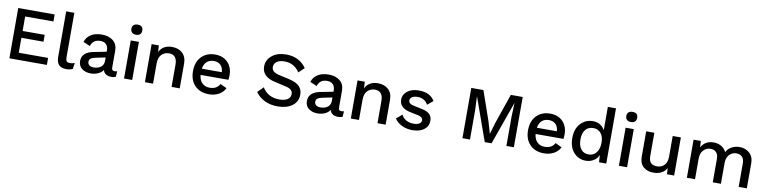

<svg xmlns="http://www.w3.org/2000/svg" viewBox="-12 -1598 9881 2482"><g transform="rotate(10 4928.5 -357.5)"><path d="M98 0V-660H576V-568H205V-378H495V-288H205V-92H590V0Z M823 -725V-140Q823 -104 836 -89.5Q849 -75 879 -75Q910 -75 941 -87L929 -7Q895 10 846 10Q779 10 747.5 -24Q716 -58 716 -131V-725Z M1465 -72Q1483 -72 1500 -77L1494 -3Q1468 8 1436 8Q1346 6 1328 -64Q1304 -28 1260.5 -9Q1217 10 1169 10Q1095 10 1049.5 -25.5Q1004 -61 1004 -126Q1004 -181 1040.5 -217Q1077 -253 1144 -267L1322 -302V-321Q1322 -370 1294.5 -398Q1267 -426 1219 -426Q1122 -426 1095 -337L1005 -375Q1024 -438 1080.5 -474Q1137 -510 1223 -510Q1316 -510 1372 -464.5Q1428 -419 1428 -332V-109Q1428 -72 1465 -72ZM1191 -73Q1247 -73 1284.5 -101Q1322 -129 1322 -185V-227L1196 -201Q1152 -192 1132 -177Q1112 -162 1112 -134Q1112 -106 1133.5 -89.5Q1155 -73 1191 -73Z M1657 -717Q1728 -717 1728 -651Q1728 -619 1709.5 -601.5Q1691 -584 1657 -584Q1623 -584 1604 -601.5Q1585 -619 1585 -651Q1585 -683 1604 -700Q1623 -717 1657 -717ZM1710 -500V0H1603V-500Z M2146 -510Q2229 -510 2281.5 -462Q2334 -414 2334 -324V0H2227V-291Q2227 -422 2120 -422Q2064 -422 2024 -383.5Q1984 -345 1984 -266V0H1877V-500H1972L1977 -414Q2025 -510 2146 -510Z M2939 -280Q2939 -248 2935 -218H2569Q2576 -149 2614 -112Q2652 -75 2714 -75Q2806 -75 2844 -147L2929 -107Q2903 -52 2846.5 -21Q2790 10 2716 10Q2602 10 2533 -59.5Q2464 -129 2464 -250Q2464 -370 2532 -440Q2600 -510 2710 -510Q2816 -510 2877.5 -445.5Q2939 -381 2939 -280ZM2571 -300H2834Q2830 -360 2797 -392.5Q2764 -425 2708 -425Q2652 -425 2616.5 -393Q2581 -361 2571 -300Z M3616 -670Q3789 -670 3880 -538L3808 -469Q3736 -578 3610 -578Q3541 -578 3506 -551Q3471 -524 3471 -482Q3471 -449 3494 -427Q3517 -405 3573 -392L3707 -362Q3800 -341 3841.5 -299Q3883 -257 3883 -189Q3883 -98 3811 -44Q3739 10 3621 10Q3521 10 3446 -27.5Q3371 -65 3328 -128L3402 -202Q3434 -147 3491 -114.5Q3548 -82 3624 -82Q3694 -82 3732.5 -106.5Q3771 -131 3772 -177Q3772 -243 3680 -262L3535 -295Q3359 -333 3359 -468Q3359 -554 3429 -612Q3499 -670 3616 -670Z M4442 -72Q4460 -72 4477 -77L4471 -3Q4445 8 4413 8Q4323 6 4305 -64Q4281 -28 4237.5 -9Q4194 10 4146 10Q4072 10 4026.5 -25.5Q3981 -61 3981 -126Q3981 -181 4017.5 -217Q4054 -253 4121 -267L4299 -302V-321Q4299 -370 4271.5 -398Q4244 -426 4196 -426Q4099 -426 4072 -337L3982 -375Q4001 -438 4057.5 -474Q4114 -510 4200 -510Q4293 -510 4349 -464.5Q4405 -419 4405 -332V-109Q4405 -72 4442 -72ZM4168 -73Q4224 -73 4261.5 -101Q4299 -129 4299 -185V-227L4173 -201Q4129 -192 4109 -177Q4089 -162 4089 -134Q4089 -106 4110.5 -89.5Q4132 -73 4168 -73Z M4849 -510Q4932 -510 4984.5 -462Q5037 -414 5037 -324V0H4930V-291Q4930 -422 4823 -422Q4767 -422 4727 -383.5Q4687 -345 4687 -266V0H4580V-500H4675L4680 -414Q4728 -510 4849 -510Z M5389 10Q5314 10 5252 -19Q5190 -48 5154 -101L5228 -165Q5277 -75 5391 -75Q5437 -75 5464 -91.5Q5491 -108 5491 -136Q5491 -179 5431 -192L5326 -214Q5178 -243 5178 -356Q5178 -420 5234 -465Q5290 -510 5384 -510Q5535 -510 5593 -408L5519 -346Q5500 -384 5464 -404.5Q5428 -425 5386 -425Q5338 -425 5311 -407.5Q5284 -390 5284 -362Q5284 -318 5353 -304L5467 -280Q5598 -254 5598 -151Q5598 -78 5541.5 -34Q5485 10 5389 10Z M6720 -660V0H6622V-382L6629 -564H6628L6427 0H6338L6137 -564H6136L6144 -382V0H6045V-660H6204L6337 -278L6383 -121H6385L6432 -278L6564 -660Z M7337 -280Q7337 -248 7333 -218H6967Q6974 -149 7012 -112Q7050 -75 7112 -75Q7204 -75 7242 -147L7327 -107Q7301 -52 7244.5 -21Q7188 10 7114 10Q7000 10 6931 -59.5Q6862 -129 6862 -250Q6862 -370 6930 -440Q6998 -510 7108 -510Q7214 -510 7275.5 -445.5Q7337 -381 7337 -280ZM6969 -300H7232Q7228 -360 7195 -392.5Q7162 -425 7106 -425Q7050 -425 7014.5 -393Q6979 -361 6969 -300Z M7826 -725H7933V0H7838L7832 -95Q7812 -46 7766.5 -18Q7721 10 7664 10Q7568 10 7505.5 -60Q7443 -130 7443 -249Q7443 -370 7508 -440Q7573 -510 7671 -510Q7724 -510 7764.5 -485Q7805 -460 7826 -417ZM7687 -76Q7750 -76 7788 -124.5Q7826 -173 7826 -256Q7826 -334 7789 -378.5Q7752 -423 7691 -423Q7624 -423 7587 -377.5Q7550 -332 7550 -250Q7550 -168 7586 -122Q7622 -76 7687 -76Z M8153 -717Q8224 -717 8224 -651Q8224 -619 8205.5 -601.5Q8187 -584 8153 -584Q8119 -584 8100 -601.5Q8081 -619 8081 -651Q8081 -683 8100 -700Q8119 -717 8153 -717ZM8206 -500V0H8099V-500Z M8551 10Q8471 10 8420 -34.5Q8369 -79 8369 -170V-500H8476V-197Q8476 -132 8503.5 -105Q8531 -78 8586 -78Q8641 -78 8679 -116Q8717 -154 8717 -229V-500H8824V0H8730L8725 -81Q8676 10 8551 10Z M8991 0V-500H9086L9091 -416Q9142 -510 9253 -510Q9309 -510 9353.5 -485Q9398 -460 9421 -412Q9443 -459 9491.5 -484.5Q9540 -510 9594 -510Q9672 -510 9725.5 -462Q9779 -414 9778 -324V0H9671V-307Q9671 -366 9643 -394Q9615 -422 9568 -422Q9513 -422 9475.5 -382Q9438 -342 9438 -272V0H9331V-307Q9331 -366 9303 -394Q9275 -422 9228 -422Q9176 -422 9137 -383Q9098 -344 9098 -266V0Z"/></g></svg>

Font: Elaine Sans Medium
Style: Regular
Weight: 500
Designer: Wei Huang
Foundry: Wei Huang
Version: Version 2.001;December 24, 2019;FontCreator 12.0.0.2547 64-b